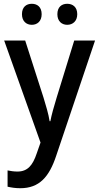

<svg xmlns="http://www.w3.org/2000/svg" viewBox="-20 -754 523 1014"><path d="M96 -679C96 -642 119 -623 148 -623C177 -623 200 -642 200 -679C200 -717 177 -734 148 -734C119 -734 96 -717 96 -679ZM283 -679C283 -642 306 -623 335 -623C364 -623 388 -642 388 -679C388 -717 364 -734 335 -734C306 -734 283 -717 283 -679ZM2 -540 194 -1 174 56C153 119 126 152 72 152C53 152 34 149 20 146V232C38 236 59 240 87 240C188 240 240 180 277 68L482 -540H372L279 -238C265 -193 252 -146 246 -114H242C236 -153 223 -195 210 -238L113 -540Z"/></svg>

Font: Noto Sans Bengali SemiCondensed Medium
Style: Regular
Weight: 500
Width: 4
Designer: Joana Ranito - Universal Thirst; Jelle Bosma - Monotype Design Team
Foundry: Universal Thirst ehf.
Version: Version 3.000